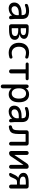

<svg xmlns="http://www.w3.org/2000/svg" viewBox="2128 -2698 790 5086"><g transform="rotate(90 2523.0 -155.0)"><path d="M332 -257.8Q242.2 -257.8 193.4 -227.1Q144.5 -196.3 144.5 -144.5Q144.5 -107.4 167.5 -86.4Q190.4 -65.4 226.6 -65.4Q290 -65.4 335.9 -108.9Q381.8 -152.3 381.8 -214.8V-249Q381.8 -257.8 373 -257.8ZM202.1 9.8Q130.9 9.8 88.9 -30.3Q46.9 -70.3 46.9 -139.6Q46.9 -226.6 120.6 -279.3Q194.3 -332 332 -332H373Q381.8 -332 381.8 -340.8Q380.9 -401.4 355.5 -425.8Q330.1 -450.2 266.6 -450.2Q195.3 -450.2 127.9 -421.9Q114.3 -416 100.6 -422.9Q86.9 -429.7 84 -445.3Q81.1 -462.9 89.4 -479Q97.7 -495.1 114.3 -502Q187.5 -530.3 266.6 -530.3Q379.9 -530.3 431.2 -484.9Q482.4 -439.5 482.4 -339.8V-139.6Q482.4 -100.6 489.3 -46.9Q491.2 -29.3 479.5 -14.6Q467.8 0 450.2 0Q428.7 0 413.1 -14.2Q397.5 -28.3 394.5 -47.9Q393.6 -52.7 393.6 -63.5Q393.6 -74.2 392.6 -79.1Q392.6 -80.1 391.6 -80.1Q389.6 -80.1 389.6 -79.1Q361.3 -37.1 312 -13.7Q262.7 9.8 202.1 9.8Z M727.5 -234.4V-78.1Q727.5 -70.3 735.4 -70.3H783.2Q872.1 -70.3 903.3 -94.7Q934.6 -119.1 934.6 -161.1Q934.6 -243.2 785.2 -243.2H735.4Q727.5 -243.2 727.5 -234.4ZM727.5 -442.4V-318.4Q727.5 -309.6 735.4 -308.6H783.2Q911.1 -308.6 911.1 -383.8Q911.1 -395.5 907.2 -404.8Q903.3 -414.1 891.6 -425.3Q879.9 -436.5 851.1 -443.4Q822.3 -450.2 777.3 -450.2H735.4Q727.5 -450.2 727.5 -442.4ZM679.7 0Q656.2 0 639.6 -17.1Q623 -34.2 623 -56.6V-462.9Q623 -486.3 640.1 -502.9Q657.2 -519.5 679.7 -519.5H761.7Q1009.8 -519.5 1009.8 -394.5Q1009.8 -355.5 981 -324.2Q952.1 -293 891.6 -281.2Q890.6 -281.2 890.6 -280.3Q890.6 -279.3 891.6 -279.3Q960 -269.5 997.6 -236.3Q1035.2 -203.1 1035.2 -153.3Q1035.2 -75.2 971.7 -37.6Q908.2 0 769.5 0Z M1377.9 9.8Q1259.8 9.8 1186.5 -63Q1113.3 -135.7 1113.3 -259.8Q1113.3 -386.7 1183.1 -458.5Q1252.9 -530.3 1377.9 -530.3Q1441.4 -530.3 1503.9 -509.8Q1520.5 -504.9 1527.8 -488.3Q1535.2 -471.7 1530.3 -454.1Q1525.4 -438.5 1510.3 -431.6Q1495.1 -424.8 1479.5 -430.7Q1434.6 -447.3 1382.8 -448.2Q1305.7 -448.2 1261.7 -398.9Q1217.8 -349.6 1217.8 -259.8Q1217.8 -171.9 1264.6 -121.1Q1311.5 -70.3 1382.8 -70.3Q1431.6 -70.3 1480.5 -87.9Q1496.1 -93.8 1510.7 -87.4Q1525.4 -81.1 1530.3 -65.4Q1535.2 -47.9 1528.3 -31.2Q1521.5 -14.6 1503.9 -9.8Q1441.4 9.8 1377.9 9.8Z M1675.8 -439.5Q1660.2 -439.5 1647.9 -450.7Q1635.7 -461.9 1635.7 -479Q1635.7 -496.1 1647.9 -507.8Q1660.2 -519.5 1675.8 -519.5H2065.4Q2081.1 -519.5 2093.3 -507.8Q2105.5 -496.1 2105.5 -479Q2105.5 -461.9 2093.8 -450.7Q2082 -439.5 2065.4 -439.5H1933.6Q1924.8 -439.5 1924.8 -429.7V-53.7Q1924.8 -31.2 1909.2 -15.6Q1893.6 0 1870.6 0Q1847.7 0 1832 -16.1Q1816.4 -32.2 1816.4 -53.7V-429.7Q1816.4 -438.5 1807.6 -439.5Z M2319.3 -264.6V-254.9Q2319.3 -168 2357.4 -119.1Q2395.5 -70.3 2454.1 -70.3Q2515.6 -70.3 2553.7 -119.1Q2591.8 -168 2591.8 -259.8Q2591.8 -354.5 2555.7 -402.3Q2519.5 -450.2 2454.1 -450.2Q2395.5 -450.2 2357.4 -400.4Q2319.3 -350.6 2319.3 -264.6ZM2219.7 169.9V-471.7Q2219.7 -491.2 2233.4 -505.4Q2247.1 -519.5 2266.1 -519.5Q2285.2 -519.5 2299.8 -505.9Q2314.5 -492.2 2315.4 -471.7L2316.4 -446.3Q2316.4 -445.3 2317.4 -445.3Q2319.3 -445.3 2319.3 -446.3Q2377 -530.3 2479.5 -530.3Q2578.1 -530.3 2633.8 -461.4Q2689.5 -392.6 2689.5 -259.8Q2689.5 -128.9 2631.8 -59.6Q2574.2 9.8 2479.5 9.8Q2381.8 9.8 2322.3 -64.5Q2322.3 -65.4 2320.3 -65.4Q2319.3 -65.4 2319.3 -64.5V169.9Q2319.3 191.4 2304.7 205.6Q2290 219.7 2269 219.7Q2248 219.7 2233.9 205.6Q2219.7 191.4 2219.7 169.9Z M3063.5 -257.8Q2973.6 -257.8 2924.8 -227.1Q2876 -196.3 2876 -144.5Q2876 -107.4 2898.9 -86.4Q2921.9 -65.4 2958 -65.4Q3021.5 -65.4 3067.4 -108.9Q3113.3 -152.3 3113.3 -214.8V-249Q3113.3 -257.8 3104.5 -257.8ZM2933.6 9.8Q2862.3 9.8 2820.3 -30.3Q2778.3 -70.3 2778.3 -139.6Q2778.3 -226.6 2852.1 -279.3Q2925.8 -332 3063.5 -332H3104.5Q3113.3 -332 3113.3 -340.8Q3112.3 -401.4 3086.9 -425.8Q3061.5 -450.2 2998 -450.2Q2926.8 -450.2 2859.4 -421.9Q2845.7 -416 2832 -422.9Q2818.4 -429.7 2815.4 -445.3Q2812.5 -462.9 2820.8 -479Q2829.1 -495.1 2845.7 -502Q2918.9 -530.3 2998 -530.3Q3111.3 -530.3 3162.6 -484.9Q3213.9 -439.5 3213.9 -339.8V-139.6Q3213.9 -100.6 3220.7 -46.9Q3222.7 -29.3 3210.9 -14.6Q3199.2 0 3181.6 0Q3160.2 0 3144.5 -14.2Q3128.9 -28.3 3126 -47.9Q3125 -52.7 3125 -63.5Q3125 -74.2 3124 -79.1Q3124 -80.1 3123 -80.1Q3121.1 -80.1 3121.1 -79.1Q3092.8 -37.1 3043.5 -13.7Q2994.1 9.8 2933.6 9.8Z M3341.8 5.9Q3325.2 7.8 3312.5 -2.9Q3299.8 -13.7 3298.8 -30.8Q3297.9 -47.9 3309.1 -61Q3320.3 -74.2 3336.9 -77.1Q3392.6 -86.9 3412.1 -126Q3431.6 -165 3431.6 -269.5V-462.9Q3431.6 -486.3 3448.2 -502.9Q3464.8 -519.5 3488.3 -519.5H3779.3Q3802.7 -519.5 3819.3 -502.9Q3835.9 -486.3 3835.9 -462.9V-49.8Q3835.9 -28.3 3821.8 -14.2Q3807.6 0 3786.6 0Q3765.6 0 3751 -14.6Q3736.3 -29.3 3736.3 -49.8V-428.7Q3736.3 -437.5 3728.5 -438.5H3537.1Q3529.3 -438.5 3529.3 -428.7V-252Q3529.3 -160.2 3512.2 -107.9Q3495.1 -55.7 3455.1 -29.3Q3415 -2.9 3341.8 5.9Z M4034.2 0Q4011.7 0 3996.1 -16.1Q3980.5 -32.2 3980.5 -53.7V-467.8Q3980.5 -490.2 3995.1 -504.9Q4009.8 -519.5 4032.2 -519.5Q4054.7 -519.5 4069.3 -504.9Q4084 -490.2 4084 -467.8V-142.6L4085 -141.6H4085.9L4311.5 -474.6Q4342.8 -519.5 4396.5 -519.5Q4418.9 -519.5 4434.6 -503.9Q4450.2 -488.3 4450.2 -465.8V-51.8Q4450.2 -29.3 4435.1 -14.6Q4419.9 0 4397.9 0Q4376 0 4361.3 -15.1Q4346.7 -30.3 4346.7 -51.8V-377L4344.7 -377.9H4343.8L4119.1 -44.9Q4087.9 0 4034.2 0Z M4810.5 -444.3Q4729.5 -444.3 4693.8 -427.2Q4658.2 -410.2 4658.2 -373Q4658.2 -327.1 4693.8 -305.7Q4729.5 -284.2 4810.5 -284.2H4861.3Q4870.1 -284.2 4870.1 -292V-435.5Q4870.1 -443.4 4861.3 -444.3ZM4690.4 -243.2Q4631.8 -256.8 4595.2 -293Q4558.6 -329.1 4558.6 -384.8Q4558.6 -519.5 4814.5 -519.5H4918Q4941.4 -519.5 4958 -502.9Q4974.6 -486.3 4974.6 -462.9V-51.8Q4974.6 -29.3 4959.5 -14.6Q4944.3 0 4922.4 0Q4900.4 0 4885.3 -15.1Q4870.1 -30.3 4870.1 -51.8V-201.2Q4870.1 -210 4861.3 -210H4814.5Q4767.6 -210 4750 -198.2Q4732.4 -186.5 4710 -139.6L4668 -46.9Q4658.2 -25.4 4637.7 -12.7Q4617.2 0 4593.8 0Q4576.2 0 4566.4 -15.1Q4556.6 -30.3 4564.5 -46.9L4612.3 -148.4Q4647.5 -221.7 4689.5 -241.2Q4691.4 -241.2 4691.4 -242.2Z"/></g></svg>

Font: Rounded Mgen+ 2p medium
Style: Regular
Weight: 500
Designer: [Source Han Sans]
Ryoko NISHIZUKA  (kana & ideographs); Paul D. Hunt (Latin, Greek & Cyrillic); Wenlong ZHANG  (bopomofo
Version: Version 1.059.20150602